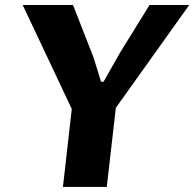

<svg xmlns="http://www.w3.org/2000/svg" viewBox="-20 -735 764 755"><path d="M435.5 -311 399.9 0H227.5L262.2 -306.6L69.3 -715.3H267.1L347.2 -510.7L377.4 -413.6H387.2L451.7 -527.3L567.9 -715.3H724.1Z"/></svg>

Font: Proza Libre
Style: Bold Italic
Weight: 700
Designer: Jasper de Waard
Foundry: Jasper de Waard
Version: Version 1.000; ttfautohint (v1.4.1.8-43bc)